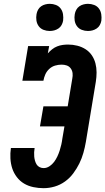

<svg xmlns="http://www.w3.org/2000/svg" viewBox="-20 -976 551 1004"><path d="M208 8Q181 8 154.5 2.5Q128 -3 106 -16Q84 -29 68 -50Q52 -71 44 -95.5Q36 -120 34.5 -147.5Q33 -175 37 -202H161Q159 -191 158.5 -179.5Q158 -168 159 -157Q160 -146 163 -135.5Q166 -125 171.5 -116Q177 -107 187 -102Q197 -97 208 -97Q224 -97 238.5 -106.5Q253 -116 263 -129.5Q273 -143 280 -158Q287 -173 292 -188.5Q297 -204 300.5 -219.5Q304 -235 306 -251L317 -315H189L207 -420H334L358 -565Q361 -579 359.5 -593Q358 -607 350 -618Q342 -629 329.5 -633.5Q317 -638 302 -638Q285 -638 268 -633Q251 -628 237.5 -615.5Q224 -603 217 -587Q210 -571 207 -554H97L127 -735H237L230 -697Q241 -709 253 -718.5Q265 -728 279 -733.5Q293 -739 307.5 -741Q322 -743 336 -743Q361 -743 384.5 -737Q408 -731 427.5 -718.5Q447 -706 460 -687Q473 -668 479 -645Q485 -622 485 -597.5Q485 -573 481 -548L429 -234Q424 -205 416 -176.5Q408 -148 395 -121.5Q382 -95 363.5 -70Q345 -45 320 -27Q295 -9 266 -0.5Q237 8 208 8ZM440 -814Q423 -814 407.5 -820Q392 -826 382.5 -839Q373 -852 370.5 -868.5Q368 -885 371 -902Q373 -914 379 -925Q385 -936 395 -943Q405 -950 417 -953Q429 -956 440 -956Q457 -956 472.5 -950Q488 -944 497.5 -931Q507 -918 509.5 -901.5Q512 -885 510 -868Q508 -856 502 -845Q496 -834 485.5 -827Q475 -820 463.5 -817Q452 -814 440 -814ZM240 -814Q223 -814 207.5 -820Q192 -826 182.5 -839Q173 -852 170.5 -868.5Q168 -885 171 -902Q173 -914 179 -925Q185 -936 195 -943Q205 -950 217 -953Q229 -956 240 -956Q257 -956 272.5 -950Q288 -944 297.5 -931Q307 -918 309.5 -901.5Q312 -885 310 -868Q308 -856 302 -845Q296 -834 285.5 -827Q275 -820 263.5 -817Q252 -814 240 -814Z"/></svg>

Font: Iosevka Slab Extrabold
Style: Italic
Weight: 800
Italic angle: -9°
Monospace: yes
Designer: Belleve Invis
Foundry: Belleve Invis
Version: Version 11.1.0; ttfautohint (v1.8.3)